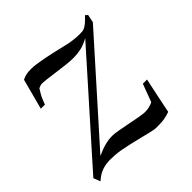

<svg xmlns="http://www.w3.org/2000/svg" viewBox="-134 -585 712 712"><g transform="rotate(-45 222.0 -228.5)"><path d="M10.3 6.8 0 -20.5 345.7 -408.7Q323.2 -396.5 304 -392.1Q284.7 -387.7 260.3 -387.7Q234.9 -387.7 163.6 -397.9Q145.5 -400.4 133.3 -401.9Q121.1 -403.3 114.7 -403.3Q105.5 -403.3 94.2 -397.5Q88.4 -388.2 84.7 -382.1Q81.1 -376 78.1 -370.1Q75.2 -364.3 72.5 -357.4Q69.8 -350.6 65.9 -340.3H44.4L76.2 -460.4Q89.4 -466.8 99.6 -468.5Q109.9 -470.2 124 -470.2Q135.3 -470.2 150.4 -468Q165.5 -465.8 182.6 -462.6Q199.7 -459.5 217 -455.6Q234.4 -451.7 249.8 -448Q265.1 -444.3 276.6 -441.7Q288.1 -439 293.5 -438Q320.8 -433.6 340.3 -433.6Q349.6 -433.6 356.2 -434.3Q362.8 -435.1 369.6 -438.7Q376.5 -442.4 384.8 -449.5Q393.1 -456.5 405.3 -469.7L414.1 -461.9L407.7 -430.7L76.7 -60.1Q103.5 -72.3 122.6 -77.1Q141.6 -82 160.6 -82Q170.9 -82 191.7 -78.4Q212.4 -74.7 235.4 -70.1Q258.3 -65.4 278.8 -61.8Q299.3 -58.1 309.1 -58.1Q332.5 -58.1 351.1 -67.9L377.4 -138.2H399.4Q398.4 -133.8 394.5 -115.5Q390.6 -97.2 383.8 -64.9L370.1 2Q356.9 6.8 343.3 9.5Q329.6 12.2 315.4 12.2Q303.7 12.2 298.8 12.5Q293.9 12.7 287.4 11.7Q280.8 10.7 268.6 7.8Q256.3 4.9 231 -1.5Q203.1 -8.3 182.9 -12.9Q162.6 -17.6 147 -20.3Q131.3 -22.9 118.7 -23.9Q106 -24.9 92.8 -24.9Q69.8 -24.9 50.3 -18.3Q30.8 -11.7 10.3 6.8Z"/></g></svg>

Font: XB Kayhan
Style: Italic
Weight: 400
Italic angle: -12°
Designer: Behnam
Foundry: Irmug
Version: Version 7.300 2009